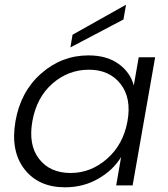

<svg xmlns="http://www.w3.org/2000/svg" viewBox="-20 -790 715 818"><path d="M46 -274Q68 -400 155.5 -477Q243 -554 357 -554Q435 -554 485 -518Q535 -482 550 -426L571 -546H641L545 0H475L496 -121Q462 -65 398.5 -28.5Q335 8 257 8Q144 8 84 -69.5Q24 -147 46 -274ZM359 -493Q271 -493 203.5 -434Q136 -375 118 -274Q100 -173 146.5 -113Q193 -53 281 -53Q367 -53 436 -113.5Q505 -174 523 -273Q541 -372 493.5 -432.5Q446 -493 359 -493ZM289 -642 517 -770 506 -707 280 -588Z"/></svg>

Font: Poppins Light
Style: Italic
Weight: 300
Italic angle: -10°
Designer: Ninad Kale (Devanagari), Jonny Pinhorn (Latin)
Foundry: Indian Type Foundry
Version: Version 3.200;PS 1.000;hotconv 16.6.54;makeotf.lib2.5.65590